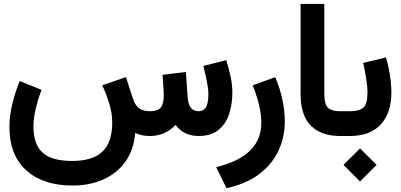

<svg xmlns="http://www.w3.org/2000/svg" viewBox="-20 -697 2054 984"><path d="M747.6 0Q704.1 0 672.9 -16.1Q665.5 72.3 622.1 132.3Q578.6 192.4 508.8 223.1Q439 253.9 352.1 253.9Q201.2 253.9 114.7 176Q28.3 98.1 28.3 -46.9Q28.3 -105 43.2 -165Q58.1 -225.1 81.1 -281.7L192.4 -236.8Q175.3 -190.4 163.3 -141.1Q151.4 -91.8 151.4 -49.3Q151.4 42 198 85Q244.6 127.9 350.6 127.9Q453.1 127.9 503.9 81.1Q554.7 34.2 555.2 -68.4Q555.2 -115.7 540.3 -165Q525.4 -214.4 503.9 -259.8L625.5 -301.8L660.6 -193.4Q671.9 -158.2 691.9 -142.8Q711.9 -127.4 748.5 -127Q788.6 -127 804 -145.8Q819.3 -164.6 819.3 -209.5Q819.3 -216.3 818.4 -234.1Q817.4 -252 815.9 -273.7Q814.5 -295.4 813 -313.5L932.6 -328.1L941.9 -197.3Q944.3 -163.1 957.8 -145Q971.2 -127 999.5 -127Q1020.5 -127 1034.2 -145.3Q1047.9 -163.6 1047.9 -215.8Q1047.9 -241.7 1039.8 -282Q1031.7 -322.3 1022 -358.9L1139.6 -388.7Q1151.9 -348.6 1161.4 -306.2Q1170.9 -263.7 1170.9 -223.1Q1170.9 -165.5 1154.8 -114.7Q1138.7 -64 1101.1 -32.2Q1063.5 -0.5 1000 0Q920.9 0 879.9 -57.1Q827.1 0 747.6 0Z M1390.6 -301.3Q1413.6 -248.5 1426.5 -190.2Q1439.5 -131.8 1439.5 -74.7Q1439.5 5.4 1407.5 74.7Q1375.5 144 1309.6 194.3Q1243.7 244.6 1141.1 267.6L1087.9 159.7Q1206.5 130.4 1262.9 73.5Q1319.3 16.6 1319.3 -66.9Q1319.3 -110.8 1306.9 -162.1Q1294.4 -213.4 1274.9 -259.8Z M1734.9 0H1722.7Q1626.5 0 1573.5 -52.5Q1520.5 -105 1520.5 -217.3V-676.8H1642.1V-216.8Q1642.1 -161.6 1661.4 -144.3Q1680.7 -127 1722.7 -127H1734.9Z M1985.8 -222.7Q1985.8 -118.7 1931.4 -59.3Q1877 0 1773.4 0H1714.8V-127H1773.4Q1823.7 -127 1843.5 -146.7Q1863.3 -166.5 1863.3 -221.2Q1863.3 -252.4 1856.4 -296.1Q1849.6 -339.8 1841.3 -374.5L1958 -402.8Q1970.7 -361.3 1978.3 -312.7Q1985.8 -264.2 1985.8 -222.7ZM1740.2 147.9 1825.2 63.5 1910.2 147.9 1825.2 232.9Z"/></svg>

Font: Vazir WOL-UI
Style: Bold-WOL-UI
Weight: 700
Designer: Saber Rastikerdar
Foundry: Saber Rastikerdar
Version: Version 30.1.0